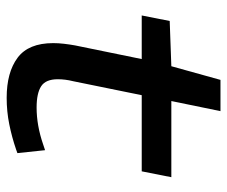

<svg xmlns="http://www.w3.org/2000/svg" viewBox="-74 -612 697 590"><g transform="rotate(90 275.0 -316.5)"><path d="M44 -489 183 -494 225 -645H321L290 -494H524L506 -403H272L229 -192Q223 -168 223 -145Q223 -108 244.5 -94Q266 -80 310 -80Q365 -80 423 -100L441 -106L450 -21L439 -17Q401 -4 361.5 4Q322 12 280 12Q202 12 157 -21.5Q112 -55 112 -131Q112 -147 114 -164Q116 -181 119 -198L161 -403H27Z"/></g></svg>

Font: Codetta
Style: Bold Italic
Weight: 700
Italic angle: -11°
Designer: Ulrich Proeller
Foundry: PROSA GmbH
Version: Version 2.00;September 29, 2018;FontCreator 11.5.0.2427 64-b